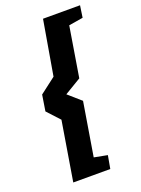

<svg xmlns="http://www.w3.org/2000/svg" viewBox="-150 -747 682 926"><g transform="rotate(-20 191.5 -284.0)"><path d="M60 112 110 -192 51 -256 64 -338 145 -400 193 -680H383L374 -619L301 -607L259 -350L174 -299L239 -242L194 32L262 45L250 112Z"/></g></svg>

Font: Grenze
Style: Bold Italic
Weight: 700
Italic angle: -10°
Designer: Renata Polastri
Foundry: Omnibus-Type
Version: Version 1.002; ttfautohint (v1.8)